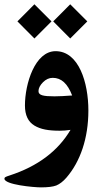

<svg xmlns="http://www.w3.org/2000/svg" viewBox="-43 -582 457 872"><path d="M113.3 -562.5 36.1 -484.9 113.3 -407.2 190.9 -484.9ZM275.9 -407.2 353.5 -484.9 275.9 -562.5 198.7 -484.9ZM228.5 11.7C244.6 11.7 260.7 10.3 277.3 7.8C220.2 104 128.4 173.3 1 214.8C0.5 215.3 -0.5 215.3 -2 215.8C-18.1 221.2 -22.9 223.1 -22.9 229.5C-22.9 256.8 109.9 269 143.1 269C174.3 269 197.8 266.1 212.9 260.3C228 253.9 243.7 242.2 258.8 224.6C321.3 152.3 358.4 46.4 358.4 -80.1C358.4 -207 314.9 -349.6 209.5 -349.6C115.7 -349.6 70.3 -201.7 70.3 -103C70.3 -58.6 85 -28.8 113.3 -11.7C141.6 5.4 177.2 11.7 228.5 11.7ZM131.8 -168C131.8 -181.2 138.7 -194.8 152.3 -208.5C165.5 -221.7 180.2 -228.5 196.3 -228.5C235.8 -228.5 263.7 -202.6 284.7 -148.4C252.9 -146 226.6 -144.5 204.6 -144.5C154.3 -144.5 131.8 -148.9 131.8 -168Z"/></svg>

Font: Parastoo
Style: Bold
Weight: 700
Foundry: Saber Rastikerdar (saber.rastikerdar@gmail.com)
Version: Version 2.0.1